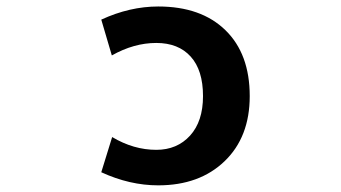

<svg xmlns="http://www.w3.org/2000/svg" viewBox="-20 -554 1040 586"><path d="M322.3 -135.7Q387.7 -96.7 457 -96.7Q520.5 -96.7 560.1 -140.1Q599.6 -183.6 599.6 -260.7Q599.6 -339.8 562 -381.3Q524.4 -422.9 457 -422.9Q388.7 -422.9 321.3 -384.8L289.1 -494.1Q376 -534.2 462.9 -534.2Q593.8 -534.2 668 -461.9Q742.2 -389.6 742.2 -260.7Q742.2 -135.7 665.5 -62Q588.9 11.7 462.9 11.7Q376 11.7 289.1 -28.3Z"/></svg>

Font: GenEi Gothic M Regular
Style: Bold
Weight: 700
Designer: o_tamon (Modified); [Source Han Sans]
Ryoko NISHIZUKA  (kana & ideographs); Paul D. Hunt (Latin, Greek & Cyrillic); Wenl
Version: Version 1.1a;Original Version 1.004